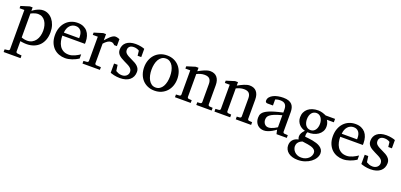

<svg xmlns="http://www.w3.org/2000/svg" viewBox="15 -1428 5409 2591"><g transform="rotate(20 2719.0 -132.5)"><path d="M424.8 -233.9Q424.8 -272.5 415.8 -306.9Q406.7 -341.3 389.2 -367.4Q371.6 -393.6 345.5 -408.7Q319.3 -423.8 285.2 -423.8Q266.1 -423.8 247.8 -418.9Q229.5 -414.1 215.3 -408.7Q198.7 -402.3 183.1 -394V-49.8Q194.8 -45.4 208 -42Q219.2 -39.1 233.9 -36.6Q248.5 -34.2 264.2 -34.2Q305.2 -34.2 335.4 -50.8Q365.7 -67.4 385.5 -95Q405.3 -122.6 415 -158.7Q424.8 -194.8 424.8 -233.9ZM524.9 -248Q524.9 -189 507.6 -140.9Q490.2 -92.8 457.8 -58.8Q425.3 -24.9 378.2 -6.3Q331.1 12.2 272 12.2Q258.3 12.2 242.7 11Q227.1 9.8 213.9 7.8Q198.2 5.9 183.1 2.9V151.9Q183.1 161.1 189.5 166.5Q195.8 171.9 205.1 172.9L264.2 179.2V217.8H21V179.2L68.8 172.9Q78.1 171.9 84 166.5Q89.8 161.1 89.8 151.9V-411.1H21V-443.8L144 -481.9H183.1V-432.1Q204.6 -449.2 229 -462.9Q250 -474.6 277.3 -484.4Q304.7 -494.1 334 -494.1Q372.6 -494.1 407.2 -476.6Q441.9 -459 468 -426.8Q494.1 -394.5 509.5 -349.1Q524.9 -303.7 524.9 -248Z M1015.1 -49.8Q994.1 -36.6 971.4 -25.4Q948.7 -14.2 924.6 -5.9Q900.4 2.4 875.5 7.3Q850.6 12.2 825.2 12.2Q779.8 12.2 737.8 -3.2Q695.8 -18.6 663.8 -49.3Q631.8 -80.1 612.5 -126.7Q593.3 -173.3 593.3 -235.8Q593.3 -294.4 610.8 -342Q628.4 -389.6 659.7 -423.6Q690.9 -457.5 733.9 -475.8Q776.9 -494.1 828.1 -494.1Q874.5 -494.1 909.7 -478.8Q944.8 -463.4 968.3 -436.3Q991.7 -409.2 1003.4 -371.3Q1015.1 -333.5 1015.1 -289.1V-275.9Q1015.1 -268.1 1014.2 -261.2H689.9Q689.9 -223.1 698 -185.1Q706.1 -147 725.1 -116.7Q744.1 -86.4 776.4 -67.6Q808.6 -48.8 856.9 -48.8Q878.4 -48.8 899.4 -54.4Q920.4 -60.1 940.7 -68.8Q960.9 -77.6 979.5 -88.6Q998 -99.6 1015.1 -110.8ZM915 -328.1Q915 -353 909.2 -374.3Q903.3 -395.5 891.4 -411.1Q879.4 -426.8 861.1 -435.8Q842.8 -444.8 817.9 -444.8Q793 -444.8 771.5 -435.3Q750 -425.8 733.6 -407.7Q717.3 -389.6 707.3 -364Q697.3 -338.4 695.3 -306.2H915Z M1391.1 -379.9Q1381.3 -391.1 1368.7 -399.2Q1356 -407.2 1337.4 -407.2Q1313 -407.2 1288.1 -390.9Q1263.2 -374.5 1237.3 -345.2V-64Q1237.3 -54.7 1243.2 -48.8Q1249 -43 1258.3 -42L1324.2 -39.1V0H1074.2V-38.1L1123.5 -42Q1132.3 -43 1138.4 -48.8Q1144.5 -54.7 1144.5 -64V-411.1H1072.3V-443.8L1196.3 -481.9H1237.3V-393.1Q1248 -404.8 1263.4 -422.1Q1278.8 -439.5 1296.4 -455.6Q1314 -471.7 1332.8 -482.9Q1351.6 -494.1 1369.1 -494.1Q1377 -494.1 1385.7 -492.7Q1394.5 -491.2 1402.8 -489Q1411.1 -486.8 1418.2 -484.1Q1425.3 -481.4 1430.2 -479V-379.9Z M1804.2 -145Q1804.2 -108.4 1791 -79.1Q1777.8 -49.8 1753.4 -29.5Q1729 -9.3 1693.4 1.5Q1657.7 12.2 1613.3 12.2Q1590.3 12.2 1568.6 9.5Q1546.9 6.8 1528.6 2.7Q1510.3 -1.5 1496.1 -5.9Q1481.9 -10.3 1474.6 -13.2V-146H1525.4L1537.6 -61Q1552.7 -51.3 1575 -42.2Q1597.2 -33.2 1626.5 -33.2Q1647.9 -33.2 1664.6 -39.8Q1681.2 -46.4 1692.6 -57.1Q1704.1 -67.9 1710.2 -81.8Q1716.3 -95.7 1716.3 -110.8Q1716.3 -131.8 1708 -146.7Q1699.7 -161.6 1684.1 -173.6Q1668.5 -185.5 1645.8 -196.8Q1623 -208 1594.2 -222.2Q1566.9 -235.4 1545.9 -248.3Q1524.9 -261.2 1510.5 -276.1Q1496.1 -291 1488.8 -308.8Q1481.4 -326.7 1481.4 -349.1Q1481.4 -382.3 1493.4 -409.2Q1505.4 -436 1528.3 -454.8Q1551.3 -473.6 1584.7 -483.9Q1618.2 -494.1 1661.6 -494.1Q1683.6 -494.1 1703.6 -491.7Q1723.6 -489.3 1740.2 -485.8Q1756.8 -482.4 1769.5 -478.5Q1782.2 -474.6 1789.6 -471.2V-353H1737.3L1729.5 -422.9Q1718.8 -431.2 1697.8 -438.5Q1676.8 -445.8 1653.3 -445.8Q1611.8 -445.8 1592 -427Q1572.3 -408.2 1572.3 -378.9Q1572.3 -361.8 1577.9 -349.1Q1583.5 -336.4 1596.4 -325.2Q1609.4 -314 1630.6 -302.2Q1651.9 -290.5 1683.6 -275.9Q1710 -264.2 1731.9 -251.5Q1753.9 -238.8 1770 -223.1Q1786.1 -207.5 1795.2 -188.5Q1804.2 -169.4 1804.2 -145Z M2244.1 -241.2Q2244.1 -282.2 2236.1 -319.8Q2228 -357.4 2211.4 -386.2Q2194.8 -415 2169.9 -432.1Q2145 -449.2 2111.3 -449.2Q2076.7 -449.2 2051.3 -432.1Q2025.9 -415 2009.5 -386.2Q1993.2 -357.4 1985.4 -319.8Q1977.5 -282.2 1977.5 -241.2Q1977.5 -200.7 1985.6 -163.1Q1993.7 -125.5 2010.3 -96.7Q2026.9 -67.9 2051.8 -50.5Q2076.7 -33.2 2110.4 -33.2Q2144.5 -33.2 2169.9 -50.3Q2195.3 -67.4 2211.7 -96.2Q2228 -125 2236.1 -162.6Q2244.1 -200.2 2244.1 -241.2ZM2348.1 -240.2Q2348.1 -187 2331.3 -140.9Q2314.5 -94.7 2283.4 -60.8Q2252.4 -26.9 2208.3 -7.3Q2164.1 12.2 2109.4 12.2Q2054.7 12.2 2010.7 -7.1Q1966.8 -26.4 1936 -60.1Q1905.3 -93.8 1888.9 -139.9Q1872.6 -186 1872.6 -240.2Q1872.6 -293.5 1889.2 -339.8Q1905.8 -386.2 1937 -420.7Q1968.3 -455.1 2012.5 -474.6Q2056.6 -494.1 2112.3 -494.1Q2168 -494.1 2211.9 -474.1Q2255.9 -454.1 2286.1 -419.7Q2316.4 -385.3 2332.3 -339.1Q2348.1 -293 2348.1 -240.2Z M2708.5 0V-39.1L2750.5 -42Q2759.3 -43 2765.4 -48.8Q2771.5 -54.7 2771.5 -64V-324.2Q2771.5 -371.6 2749.5 -396.2Q2727.5 -420.9 2675.3 -420.9Q2646.5 -420.9 2618.7 -412.8Q2590.8 -404.8 2565.4 -392.1V-64Q2565.4 -54.7 2571.3 -48.8Q2577.1 -43 2586.4 -42L2628.4 -39.1V0H2402.3V-39.1L2451.2 -42Q2460.4 -43 2466.3 -48.8Q2472.2 -54.7 2472.2 -64V-411.1H2402.3V-443.8L2524.4 -481.9H2565.4V-432.1Q2586.4 -443.8 2608.2 -455.1Q2629.9 -466.3 2651.4 -475.1Q2672.9 -483.9 2692.9 -489Q2712.9 -494.1 2730.5 -494.1Q2795.9 -494.1 2830.1 -453.6Q2864.3 -413.1 2864.3 -339.8V-64Q2864.3 -54.7 2870.4 -48.8Q2876.5 -43 2885.3 -42L2929.2 -39.1V0Z M3275.4 0V-39.1L3317.4 -42Q3326.2 -43 3332.3 -48.8Q3338.4 -54.7 3338.4 -64V-324.2Q3338.4 -371.6 3316.4 -396.2Q3294.4 -420.9 3242.2 -420.9Q3213.4 -420.9 3185.5 -412.8Q3157.7 -404.8 3132.3 -392.1V-64Q3132.3 -54.7 3138.2 -48.8Q3144 -43 3153.3 -42L3195.3 -39.1V0H2969.2V-39.1L3018.1 -42Q3027.3 -43 3033.2 -48.8Q3039.1 -54.7 3039.1 -64V-411.1H2969.2V-443.8L3091.3 -481.9H3132.3V-432.1Q3153.3 -443.8 3175 -455.1Q3196.8 -466.3 3218.3 -475.1Q3239.7 -483.9 3259.8 -489Q3279.8 -494.1 3297.4 -494.1Q3362.8 -494.1 3397 -453.6Q3431.2 -413.1 3431.2 -339.8V-64Q3431.2 -54.7 3437.3 -48.8Q3443.4 -43 3452.1 -42L3496.1 -39.1V0Z M3847.2 -267.1Q3779.8 -250 3740.2 -233.4Q3700.7 -216.8 3680.4 -200Q3660.2 -183.1 3654.5 -165.8Q3648.9 -148.4 3648.9 -129.9Q3648.9 -114.3 3654.1 -99.4Q3659.2 -84.5 3668.7 -72.8Q3678.2 -61 3692.1 -54Q3706.1 -46.9 3724.1 -46.9Q3744.1 -46.9 3765.9 -54.2Q3787.6 -61.5 3805.7 -70.3Q3826.7 -80.6 3847.2 -94.2ZM3860.4 0 3847.2 -59.1Q3820.8 -39.1 3793 -23.4Q3780.8 -16.6 3767.1 -10.3Q3753.4 -3.9 3739 1.2Q3724.6 6.3 3709.7 9.3Q3694.8 12.2 3680.2 12.2Q3652.8 12.2 3629.2 2.9Q3605.5 -6.3 3587.9 -23.9Q3570.3 -41.5 3560.3 -66.4Q3550.3 -91.3 3550.3 -123Q3550.3 -141.6 3554 -158.2Q3557.6 -174.8 3568.8 -190.4Q3580.1 -206.1 3600.3 -220.5Q3620.6 -234.9 3653.6 -249Q3686.5 -263.2 3734.1 -277.1Q3781.7 -291 3847.2 -305.2V-348.1Q3847.2 -398.4 3824.7 -422.6Q3802.2 -446.8 3753.9 -446.8Q3727.5 -446.8 3709 -441.9Q3690.4 -437 3683.1 -434.1V-347.2H3610.4Q3603.5 -347.2 3596.9 -348.1Q3590.3 -349.1 3585 -352.3Q3579.6 -355.5 3576.4 -361.1Q3573.2 -366.7 3573.2 -376Q3573.2 -406.7 3591.8 -429Q3610.4 -451.2 3640.1 -465.8Q3669.9 -480.5 3707 -487.3Q3744.1 -494.1 3781.2 -494.1Q3827.6 -494.1 3858.2 -482.9Q3888.7 -471.7 3906.5 -451.7Q3924.3 -431.6 3931.6 -404.3Q3939 -377 3939 -344.2V-64Q3939 -54.7 3945.1 -48.8Q3951.2 -43 3960 -42L4008.3 -39.1V0Z M4420.9 66.9Q4420.9 46.4 4410.6 32Q4400.4 17.6 4383.5 8.3Q4366.7 -1 4345.5 -6.6Q4324.2 -12.2 4302.5 -15.9Q4280.8 -19.5 4260.3 -21.7Q4239.7 -23.9 4225.1 -26.9Q4203.1 -19 4188.5 -8.1Q4173.8 2.9 4165 15.6Q4156.2 28.3 4152.6 41.5Q4148.9 54.7 4148.9 66.9Q4148.9 85 4156.7 105.5Q4164.6 126 4180.7 143.1Q4196.8 160.2 4221.4 171.6Q4246.1 183.1 4279.8 183.1Q4315.4 183.1 4342 171.6Q4368.7 160.2 4386.2 143.1Q4403.8 126 4412.4 105.5Q4420.9 85 4420.9 66.9ZM4364.7 -331.1Q4364.7 -354.5 4358.6 -376.7Q4352.5 -398.9 4340.8 -415.8Q4329.1 -432.6 4311.8 -442.9Q4294.4 -453.1 4272 -453.1Q4251 -453.1 4233.4 -444.8Q4215.8 -436.5 4203.4 -420.7Q4190.9 -404.8 4183.8 -381.8Q4176.8 -358.9 4176.8 -330.1Q4176.8 -305.2 4182.9 -283Q4189 -260.7 4200.9 -244.1Q4212.9 -227.5 4230.7 -217.8Q4248.5 -208 4272 -208Q4294.4 -208 4311.8 -217.8Q4329.1 -227.5 4340.8 -244.1Q4352.5 -260.7 4358.6 -283.2Q4364.7 -305.7 4364.7 -331.1ZM4433.1 -415Q4444.3 -397 4452.1 -375.7Q4460 -354.5 4460 -325.2Q4460 -285.6 4441.9 -254.9Q4423.8 -224.1 4393.8 -203.6Q4363.8 -183.1 4325 -173.6Q4286.1 -164.1 4244.1 -167Q4238.3 -157.2 4236.1 -146Q4233.9 -134.8 4233.6 -125Q4233.4 -115.2 4234.4 -108.2Q4235.4 -101.1 4235.8 -100.1Q4258.3 -97.7 4287.1 -94.7Q4315.9 -91.8 4345.9 -86.2Q4376 -80.6 4405 -71.3Q4434.1 -62 4456.5 -47.1Q4479 -32.2 4492.9 -11Q4506.8 10.3 4506.8 40Q4506.8 75.7 4486.6 109.6Q4466.3 143.6 4431.2 170.2Q4396 196.8 4348.6 212.9Q4301.3 229 4247.1 229Q4202.1 229 4167.2 218.3Q4132.3 207.5 4108.4 188.5Q4084.5 169.4 4071.8 143.3Q4059.1 117.2 4059.1 86.9Q4059.1 64.9 4065.4 45.2Q4071.8 25.4 4085 9.5Q4098.1 -6.3 4117.9 -17.8Q4137.7 -29.3 4165 -34.2Q4162.1 -42 4160.2 -47.1Q4158.2 -52.2 4157 -56.9Q4155.8 -61.5 4155.3 -66.7Q4154.8 -71.8 4154.8 -80.1Q4154.8 -99.6 4166.7 -123.3Q4178.7 -147 4205.1 -173.8Q4180.2 -179.7 4157.7 -192.4Q4135.3 -205.1 4118.2 -224.4Q4101.1 -243.7 4091.1 -268.8Q4081.1 -293.9 4081.1 -324.2Q4081.1 -363.8 4095.7 -395.3Q4110.4 -426.8 4136.7 -448.7Q4163.1 -470.7 4200 -482.4Q4236.8 -494.1 4281.7 -494.1Q4299.3 -494.1 4316.2 -491.2Q4333 -488.3 4347.9 -483.6Q4362.8 -479 4375.5 -473.6Q4388.2 -468.3 4397.9 -463.9H4532.7V-415Z M5005.9 -49.8Q4984.9 -36.6 4962.2 -25.4Q4939.5 -14.2 4915.3 -5.9Q4891.1 2.4 4866.2 7.3Q4841.3 12.2 4815.9 12.2Q4770.5 12.2 4728.5 -3.2Q4686.5 -18.6 4654.5 -49.3Q4622.6 -80.1 4603.3 -126.7Q4584 -173.3 4584 -235.8Q4584 -294.4 4601.6 -342Q4619.1 -389.6 4650.4 -423.6Q4681.6 -457.5 4724.6 -475.8Q4767.6 -494.1 4818.8 -494.1Q4865.2 -494.1 4900.4 -478.8Q4935.5 -463.4 4959 -436.3Q4982.4 -409.2 4994.1 -371.3Q5005.9 -333.5 5005.9 -289.1V-275.9Q5005.9 -268.1 5004.9 -261.2H4680.7Q4680.7 -223.1 4688.7 -185.1Q4696.8 -147 4715.8 -116.7Q4734.9 -86.4 4767.1 -67.6Q4799.3 -48.8 4847.7 -48.8Q4869.1 -48.8 4890.1 -54.4Q4911.1 -60.1 4931.4 -68.8Q4951.7 -77.6 4970.2 -88.6Q4988.8 -99.6 5005.9 -110.8ZM4905.8 -328.1Q4905.8 -353 4899.9 -374.3Q4894 -395.5 4882.1 -411.1Q4870.1 -426.8 4851.8 -435.8Q4833.5 -444.8 4808.6 -444.8Q4783.7 -444.8 4762.2 -435.3Q4740.7 -425.8 4724.4 -407.7Q4708 -389.6 4698 -364Q4688 -338.4 4686 -306.2H4905.8Z M5403.8 -145Q5403.8 -108.4 5390.6 -79.1Q5377.4 -49.8 5353 -29.5Q5328.6 -9.3 5293 1.5Q5257.3 12.2 5212.9 12.2Q5189.9 12.2 5168.2 9.5Q5146.5 6.8 5128.2 2.7Q5109.9 -1.5 5095.7 -5.9Q5081.5 -10.3 5074.2 -13.2V-146H5125L5137.2 -61Q5152.3 -51.3 5174.6 -42.2Q5196.8 -33.2 5226.1 -33.2Q5247.6 -33.2 5264.2 -39.8Q5280.8 -46.4 5292.2 -57.1Q5303.7 -67.9 5309.8 -81.8Q5315.9 -95.7 5315.9 -110.8Q5315.9 -131.8 5307.6 -146.7Q5299.3 -161.6 5283.7 -173.6Q5268.1 -185.5 5245.4 -196.8Q5222.7 -208 5193.8 -222.2Q5166.5 -235.4 5145.5 -248.3Q5124.5 -261.2 5110.1 -276.1Q5095.7 -291 5088.4 -308.8Q5081.1 -326.7 5081.1 -349.1Q5081.1 -382.3 5093 -409.2Q5105 -436 5127.9 -454.8Q5150.9 -473.6 5184.3 -483.9Q5217.8 -494.1 5261.2 -494.1Q5283.2 -494.1 5303.2 -491.7Q5323.2 -489.3 5339.8 -485.8Q5356.4 -482.4 5369.1 -478.5Q5381.8 -474.6 5389.2 -471.2V-353H5336.9L5329.1 -422.9Q5318.4 -431.2 5297.4 -438.5Q5276.4 -445.8 5252.9 -445.8Q5211.4 -445.8 5191.7 -427Q5171.9 -408.2 5171.9 -378.9Q5171.9 -361.8 5177.5 -349.1Q5183.1 -336.4 5196 -325.2Q5209 -314 5230.2 -302.2Q5251.5 -290.5 5283.2 -275.9Q5309.6 -264.2 5331.5 -251.5Q5353.5 -238.8 5369.6 -223.1Q5385.7 -207.5 5394.8 -188.5Q5403.8 -169.4 5403.8 -145Z"/></g></svg>

Font: Charis SIL Cyr
Style: Regular
Weight: 400
Foundry: SIL International
Version: Version 5.000